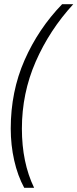

<svg xmlns="http://www.w3.org/2000/svg" viewBox="-20 -734 368 912"><path d="M95 158Q64 101 47.5 28Q31 -45 31 -123Q31 -299 96.5 -448Q162 -597 275 -714H328Q215 -591 149.5 -441Q84 -291 84 -123Q84 38 142 158Z"/></svg>

Font: Noto Sans SemiCondensed Light
Style: Italic
Weight: 300
Width: 4
Italic angle: -12°
Designer: Monotype Design Team
Foundry: Monotype Imaging Inc.
Version: Version 2.013; ttfautohint (v1.8.4.7-5d5b)